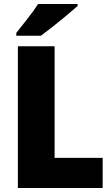

<svg xmlns="http://www.w3.org/2000/svg" viewBox="-20 -947 566 967"><path d="M70 0V-714H255V-152H497V0ZM371 -917Q351 -899 317.5 -871Q284 -843 248 -814.5Q212 -786 186 -767H62V-781Q87 -813 119 -853.5Q151 -894 172 -927H371Z"/></svg>

Font: Noto Sans Lao Looped SemiCondensed Black
Style: Regular
Weight: 900
Width: 4
Designer: Mark Frömberg, Ben Mitchell
Foundry: The Fontpad Ltd
Version: Version 1.002; ttfautohint (v1.8.4.7-5d5b)